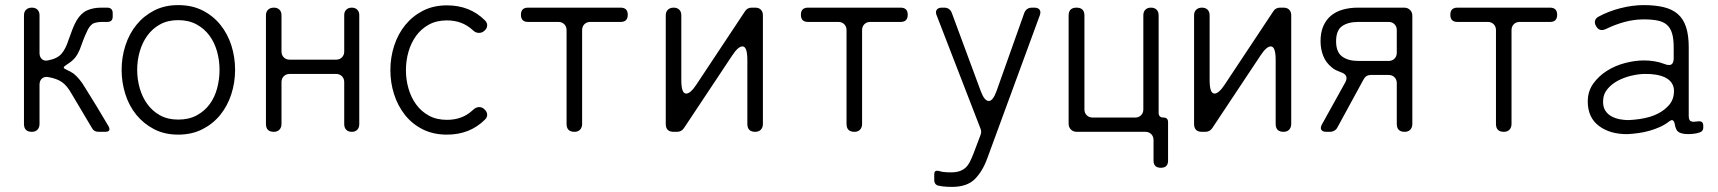

<svg xmlns="http://www.w3.org/2000/svg" viewBox="-20 -517 6737 753"><path d="M74 -31V-457Q74 -471 82.5 -479Q91 -487 105 -487Q119 -487 127 -479Q135 -471 135 -457V-309Q135 -294 144 -285.5Q153 -277 168 -280Q205 -287 221.5 -306.5Q238 -326 249 -361Q257 -384 264.5 -403Q272 -422 280 -436Q297 -465 321 -476Q345 -487 377 -487H400Q422 -487 422 -465V-452Q422 -431 401 -431H380Q363 -431 348 -426Q336 -421 325 -402Q320 -392 313.5 -377Q307 -362 300 -342Q286 -299 265 -281Q260 -276 253.5 -271.5Q247 -267 241 -263Q230 -256 230 -252Q230 -248 242 -243Q256 -237 269 -228Q280 -219 291 -206Q302 -193 312 -176L359 -100L405 -23Q418 0 392 0H367Q348 0 340 -16L261 -149Q243 -181 223 -195Q203 -209 168 -215Q153 -217 144 -208.5Q135 -200 135 -185V-31Q135 -17 127 -8.5Q119 0 105 0Q74 0 74 -31Z M679 11Q625 11 584 -10.5Q543 -32 514.5 -67Q486 -102 471.5 -148Q457 -194 457 -243Q457 -293 472 -339Q487 -385 515.5 -420Q544 -455 585 -476Q626 -497 679 -497Q733 -497 774.5 -476Q816 -455 844.5 -419.5Q873 -384 887.5 -338.5Q902 -293 902 -243Q902 -193 887 -147Q872 -101 843.5 -66Q815 -31 773.5 -10Q732 11 679 11ZM679 -48Q721 -48 751.5 -64.5Q782 -81 802 -108Q822 -135 831.5 -170.5Q841 -206 841 -243Q841 -281 831 -316Q821 -351 801 -378Q781 -405 750.5 -421.5Q720 -438 679 -438Q638 -438 608 -421.5Q578 -405 558 -377.5Q538 -350 528 -315Q518 -280 518 -243Q518 -206 528 -171Q538 -136 558 -108.5Q578 -81 608 -64.5Q638 -48 679 -48Z M1023 -31V-457Q1023 -471 1031.5 -479Q1040 -487 1054 -487Q1068 -487 1076 -479Q1084 -471 1084 -457V-315Q1084 -301 1093 -292Q1102 -283 1116 -283H1298Q1312 -283 1321 -292Q1330 -301 1330 -315V-458Q1330 -471 1338 -479Q1346 -487 1360 -487Q1373 -487 1381 -479Q1389 -471 1389 -458V-30Q1389 -16 1381 -8Q1373 0 1360 0Q1346 0 1338 -8Q1330 -16 1330 -30V-195Q1330 -209 1321 -218Q1312 -227 1298 -227H1116Q1102 -227 1093 -218Q1084 -209 1084 -195V-31Q1084 -17 1076 -8.5Q1068 0 1054 0Q1023 0 1023 -31Z M1733 11Q1679 11 1637.5 -10Q1596 -31 1568 -66.5Q1540 -102 1525.5 -147.5Q1511 -193 1511 -242Q1511 -292 1526 -338Q1541 -384 1569.5 -419Q1598 -454 1639 -475Q1680 -496 1733 -496Q1823 -496 1882 -437Q1892 -427 1890.5 -415Q1889 -403 1878 -395Q1870 -388 1858 -388Q1845 -388 1834 -399Q1793 -437 1733 -437Q1692 -437 1662 -420.5Q1632 -404 1612 -376.5Q1592 -349 1582 -314Q1572 -279 1572 -242Q1572 -205 1582 -170Q1592 -135 1612 -107.5Q1632 -80 1662 -63.5Q1692 -47 1733 -47Q1794 -47 1834 -85Q1846 -97 1859 -97Q1870 -97 1878 -90Q1889 -81 1890.5 -69.5Q1892 -58 1882 -48Q1823 11 1733 11Z M2202 -31V-399Q2202 -413 2193 -422Q2184 -431 2170 -431H2051Q2023 -431 2023 -459Q2023 -487 2051 -487H2414Q2442 -487 2442 -459Q2442 -431 2414 -431H2295Q2281 -431 2272 -422Q2263 -413 2263 -399V-31Q2263 -17 2255 -8.5Q2247 0 2233 0Q2202 0 2202 -31Z M2591 -31V-457Q2591 -471 2599.5 -479Q2608 -487 2622 -487Q2636 -487 2644 -479Q2652 -471 2652 -457V-203Q2652 -150 2671 -150Q2688 -150 2711 -185L2902 -473Q2911 -487 2928 -487H2942Q2956 -487 2964 -479Q2972 -471 2972 -457V-31Q2972 -17 2964 -8.5Q2956 0 2942 0Q2911 0 2911 -31V-282Q2911 -335 2892 -335Q2875 -335 2852 -300L2662 -14Q2652 0 2635 0H2622Q2591 0 2591 -31Z M3300 -31V-399Q3300 -413 3291 -422Q3282 -431 3268 -431H3149Q3121 -431 3121 -459Q3121 -487 3149 -487H3512Q3540 -487 3540 -459Q3540 -431 3512 -431H3393Q3379 -431 3370 -422Q3361 -413 3361 -399V-31Q3361 -17 3353 -8.5Q3345 0 3331 0Q3300 0 3300 -31Z M3713 216Q3704 216 3695 215.5Q3686 215 3677 214Q3672 213 3668 212.5Q3664 212 3660 211Q3652 209 3648 203.5Q3644 198 3644 190V166Q3644 150 3660 153L3676 157Q3684 158 3692.5 158.5Q3701 159 3709 159Q3730 159 3744 154Q3758 149 3767.5 140Q3777 131 3784 117Q3791 103 3798 85L3826 11Q3830 0 3826 -11L3653 -458Q3648 -471 3654 -479Q3660 -487 3674 -487H3683Q3705 -487 3713 -466L3827 -158Q3841 -121 3858 -121Q3874 -121 3888 -159L3997 -466Q4005 -487 4028 -487H4037Q4051 -487 4057 -479Q4063 -471 4058 -457L3852 104Q3833 156 3802.5 186Q3772 216 3713 216Z M4504 113V32Q4504 18 4495 9Q4486 0 4472 0H4203Q4189 0 4180 -9Q4171 -18 4171 -32V-456Q4171 -487 4202 -487Q4233 -487 4233 -456V-88Q4233 -74 4242 -65Q4251 -56 4265 -56H4432Q4446 -56 4455 -65Q4464 -74 4464 -88V-457Q4464 -471 4472 -479Q4480 -487 4494 -487Q4508 -487 4516 -479Q4524 -471 4524 -457V-75Q4524 -56 4543 -56Q4561 -56 4561 -38V113Q4561 141 4533 141Q4504 141 4504 113Z M4663 -31V-457Q4663 -471 4671.5 -479Q4680 -487 4694 -487Q4708 -487 4716 -479Q4724 -471 4724 -457V-203Q4724 -150 4743 -150Q4760 -150 4783 -185L4974 -473Q4983 -487 5000 -487H5014Q5028 -487 5036 -479Q5044 -471 5044 -457V-31Q5044 -17 5036 -8.5Q5028 0 5014 0Q4983 0 4983 -31V-282Q4983 -335 4964 -335Q4947 -335 4924 -300L4734 -14Q4724 0 4707 0H4694Q4663 0 4663 -31Z M5165 -30 5256 -194Q5264 -209 5259 -219Q5254 -229 5238 -234Q5227 -238 5219 -242Q5211 -246 5204 -252Q5180 -271 5169.5 -298Q5159 -325 5159 -355Q5159 -390 5170 -415Q5181 -440 5200.5 -456Q5220 -472 5247 -479.5Q5274 -487 5306 -487H5487Q5501 -487 5510 -478Q5519 -469 5519 -455V-31Q5519 -17 5511 -8.5Q5503 0 5489 0Q5458 0 5458 -31V-191Q5458 -205 5449 -214Q5440 -223 5426 -223H5356Q5337 -223 5328 -206L5225 -17Q5221 -9 5213 -4.5Q5205 0 5197 0H5182Q5167 0 5162 -8Q5157 -16 5165 -30ZM5307 -278H5426Q5440 -278 5449 -287Q5458 -296 5458 -310V-399Q5458 -413 5449 -422Q5440 -431 5426 -431H5307Q5267 -431 5243.5 -414.5Q5220 -398 5220 -355Q5220 -313 5243.5 -295.5Q5267 -278 5307 -278Z M5847 -31V-399Q5847 -413 5838 -422Q5829 -431 5815 -431H5696Q5668 -431 5668 -459Q5668 -487 5696 -487H6059Q6087 -487 6087 -459Q6087 -431 6059 -431H5940Q5926 -431 5917 -422Q5908 -413 5908 -399V-31Q5908 -17 5900 -8.5Q5892 0 5878 0Q5847 0 5847 -31Z M6364 9Q6295 10 6251 -23Q6207 -56 6207 -119Q6207 -159 6228.5 -189Q6250 -219 6282.5 -239.5Q6315 -260 6354 -270Q6393 -280 6427 -280Q6472 -280 6508 -266Q6517 -262 6526 -262Q6544 -262 6544 -289V-332Q6544 -365 6537.5 -386.5Q6531 -408 6517 -420Q6503 -432 6480.5 -436.5Q6458 -441 6426 -441Q6388 -441 6350 -430.5Q6312 -420 6278 -403Q6268 -399 6263 -399Q6248 -399 6240 -414Q6233 -425 6235.5 -435.5Q6238 -446 6250 -452Q6268 -462 6290 -470.5Q6312 -479 6335.5 -485Q6359 -491 6382 -494Q6405 -497 6426 -497Q6471 -497 6504.5 -489Q6538 -481 6560 -462Q6582 -443 6592.5 -411Q6603 -379 6603 -332V-62Q6603 -43 6614 -41Q6617 -39 6623.5 -39.5Q6630 -40 6639 -41Q6660 -44 6660 -24V-16Q6660 -3 6647 2L6633 6Q6617 9 6601 9Q6568 9 6557 -5Q6551 -14 6548 -31Q6545 -46 6537 -46Q6533 -46 6525 -40Q6510 -28 6490 -19Q6470 -10 6448.5 -4Q6427 2 6405 5Q6383 8 6364 9ZM6367 -46Q6388 -47 6409.5 -50Q6431 -53 6451 -59Q6471 -65 6489.5 -75.5Q6508 -86 6523 -102Q6547 -127 6545 -166Q6542 -197 6511 -213Q6479 -228 6431 -227Q6408 -227 6379.5 -220.5Q6351 -214 6326 -201Q6301 -188 6284 -167.5Q6267 -147 6267 -118Q6267 -97 6276 -83Q6285 -69 6299.5 -61Q6314 -53 6331.5 -49.5Q6349 -46 6367 -46Z"/></svg>

Font: Higure Gothic
Style: Regular
Weight: 400
Designer: Yoshimichi Ohira
Foundry: Positype
Version: Version 1.000